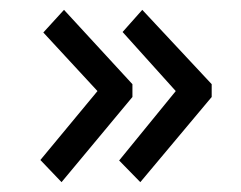

<svg xmlns="http://www.w3.org/2000/svg" viewBox="-20 -426 490 390"><path d="M265 -56 222 -100 337 -241 229 -361 269 -406 410 -255V-229ZM105 -56 62 -101 178 -241 68 -360 110 -406 249 -255V-229Z"/></svg>

Font: Inconsolata SemiCondensed Medium
Style: Regular
Weight: 500
Width: 4
Monospace: yes
Designer: Raph Levien, Cyreal, Brenton Simpson
Foundry: Raph Levien, Cyreal, Google
Version: Version 3.001; ttfautohint (v1.8.2.53-6de2)